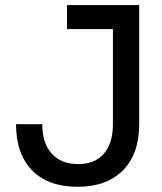

<svg xmlns="http://www.w3.org/2000/svg" viewBox="-20 -713 626 743"><path d="M280.3 9.8Q166 9.8 104 -54Q42 -117.7 42 -232.4H143.6Q143.6 -159.2 179.9 -118.7Q216.3 -78.1 282.7 -78.1Q347.2 -78.1 382.1 -118.4Q417 -158.7 417 -232.4V-693.4H518.6V-232.4Q518.6 -117.2 455.6 -53.7Q392.6 9.8 280.3 9.8ZM239.3 -600.6V-693.4H466.8V-600.6Z"/></svg>

Font: Cascadia Code
Style: Regular
Weight: 400
Monospace: yes
Designer: Aaron Bell
Foundry: Saja Typeworks
Version: Version 2106.017